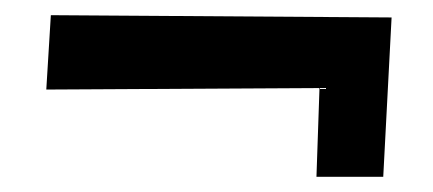

<svg xmlns="http://www.w3.org/2000/svg" viewBox="-20 -382 570 253"><path d="M397 -149 401 -266 41 -264 47 -362 496 -359 485 -149Z"/></svg>

Font: Lora Italic
Style: Italic
Weight: 400
Italic angle: -3°
Designer: Olga Karpushina, Alexei Vanyashin (Cyrillic)
Foundry: Cyreal
Version: Version 2.210; ttfautohint (v1.8.1.43-b0c9)